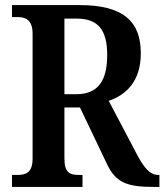

<svg xmlns="http://www.w3.org/2000/svg" viewBox="-20 -734 646 754"><path d="M27 0H304V-47H290C256 -47 233 -54 233 -111V-312H294L400 -90C435 -15 483 0 582 0H606V-47H602C569 -47 546 -74 517 -129L407 -338C474 -361 533 -413 533 -525C533 -650 464 -714 293 -714H27V-667H48C77 -667 108 -659 108 -602V-111C108 -54 79 -47 48 -47H27ZM279 -364H233V-661H281C365 -661 401 -617 401 -518C401 -418 366 -364 279 -364Z"/></svg>

Font: Noto Serif Myanmar Condensed SemiBold
Style: Regular
Weight: 600
Width: 3
Designer: Ben Mitchell and the Monotype Design Team
Foundry: Monotype Imaging Inc.
Version: Version 2.106